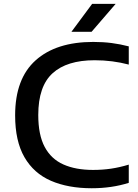

<svg xmlns="http://www.w3.org/2000/svg" viewBox="-20 -967 718 996"><path d="M456 9.5Q333.5 9.5 244.2 -29.2Q155 -68 106.8 -151.5Q58.5 -235 58.5 -368.5Q58.5 -559 165 -654.2Q271.5 -749.5 463.5 -749.5Q514.5 -749.5 559 -743.8Q603.5 -738 648 -726.5V-632Q606.5 -643 562 -648.8Q517.5 -654.5 471 -654.5Q327 -654.5 252.8 -587Q178.5 -519.5 178.5 -370.5Q178.5 -267 212 -204.5Q245.5 -142 309 -113.8Q372.5 -85.5 462.5 -85.5Q511 -85.5 555.5 -92Q600 -98.5 648 -113V-18.5Q560 9.5 456 9.5ZM350.5 -802 458 -947H580L455 -802Z"/></svg>

Font: Encode Sans Expanded Expanded Medium
Style: Regular
Weight: 500
Width: 7
Designer: Multiple Designers
Foundry: Impallari Type
Version: Version 3.000; ttfautohint (v1.8.3) -l 8 -r 50 -G 200 -x 14 